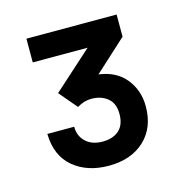

<svg xmlns="http://www.w3.org/2000/svg" viewBox="-65 -760 449 477"><g transform="rotate(-15 159.0 -521.0)"><path d="M160 -342Q104 -342 68.5 -372Q33 -402 32 -458H101Q101 -434 117 -419Q133 -404 160 -404Q187 -404 202.5 -418Q218 -432 218 -460Q218 -487 201.5 -500.5Q185 -514 160 -514Q151 -514 142 -511.5Q133 -509 123 -503L84 -549L184 -639H43V-700H275V-643L193 -568Q238 -562 262 -532Q286 -502 286 -461Q286 -406 251.5 -374Q217 -342 160 -342Z"/></g></svg>

Font: Rethink Sans Medium
Style: Regular
Weight: 500
Designer: The Rethink Sans project authors (Hans Thiessen). DM Sans designed by Colophon Foundry.
Foundry: Rethink Communications LLC
Version: Version 1.001